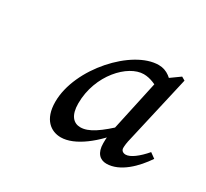

<svg xmlns="http://www.w3.org/2000/svg" viewBox="-82 -873 616 574"><g transform="rotate(30 226.0 -585.5)"><path d="M177.9 -415.6C225.9 -415.6 284.7 -462.4 330.6 -523.2L324.6 -541.3C273.2 -491.9 241.5 -470.9 213.6 -470.9C189.6 -470.9 172.7 -488.9 172.7 -529.9C172.7 -628.5 245.2 -703.5 299 -703.5C321.9 -703.5 344.8 -692.6 361.7 -680.7L392.1 -704.9C373.1 -730.8 354 -749.6 324.1 -749.6C233.9 -749.6 110.8 -615.8 110.8 -499.8C110.8 -438.6 143.9 -415.6 177.9 -415.6ZM335.3 -415.6C382.4 -415.6 425.4 -459.7 452.3 -499.7L434.3 -512.7C411.3 -485.7 387.6 -467.8 371.6 -467.8C362.7 -467.8 355.7 -472.8 355.7 -481.8C355.7 -488.8 356.8 -500.7 360.7 -515.6L413.7 -747.5L401.7 -754.5L345.8 -714.4L302.9 -516.9C297.9 -496.9 296.9 -481.9 296.9 -463.9C296.9 -430.7 313 -415.6 335.3 -415.6Z"/></g></svg>

Font: Source Serif Variable
Style: Italic
Weight: 389
Italic angle: -12°
Designer: Frank Grießhammer
Foundry: Adobe Systems Incorporated
Version: Version 3.001;hotconv 1.0.111;makeotfexe 2.5.65597